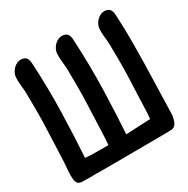

<svg xmlns="http://www.w3.org/2000/svg" viewBox="-160 -844 966 986"><g transform="rotate(-30 323.0 -350.5)"><path d="M48 0Q111 2 140.5 0Q170 -2 178 -6.5Q186 -11 178 -18Q170 -25 157.5 -32.5Q145 -40 133 -48Q121 -56 122 -63Q132 -209 136 -355.5Q140 -502 132 -649Q132 -658 130.5 -666.5Q129 -675 125.5 -682.5Q122 -690 114.5 -695Q107 -700 94 -701Q81 -702 68.5 -696.5Q56 -691 46.5 -681.5Q37 -672 31 -660Q25 -648 24 -637Q22 -614 25 -588.5Q28 -563 29 -540Q30 -488 30 -436.5Q30 -385 28 -333Q26 -283 24 -234Q22 -185 20 -134Q18 -111 16 -84Q14 -57 16 -35Q17 -21 24.5 -11Q32 -1 48 0ZM295 0Q309 1 321.5 -4.5Q334 -10 343.5 -19.5Q353 -29 359 -40.5Q365 -52 366 -63Q376 -209 380 -355.5Q384 -502 376 -649Q376 -658 374.5 -666.5Q373 -675 369.5 -682.5Q366 -690 358.5 -695Q351 -700 338 -701Q325 -702 312.5 -696.5Q300 -691 290.5 -681.5Q281 -672 275 -660Q269 -648 268 -637Q266 -614 269 -588.5Q272 -563 273 -540Q274 -488 274 -436.5Q274 -385 272 -333Q270 -283 268 -234Q266 -185 264 -134Q262 -111 260 -84Q258 -57 260 -35Q261 -21 270 -11Q279 -1 295 0ZM547 -1Q561 0 574.5 -6Q588 -12 598.5 -22Q609 -32 615.5 -44Q622 -56 622 -67Q624 -148 626.5 -221.5Q629 -295 630.5 -366Q632 -437 632 -507Q632 -577 628 -650Q628 -659 626.5 -667.5Q625 -676 621.5 -683.5Q618 -691 610.5 -696Q603 -701 590 -702Q577 -703 564.5 -697.5Q552 -692 542.5 -682.5Q533 -673 527 -661Q521 -649 520 -638Q518 -615 521 -589.5Q524 -564 525 -541Q526 -489 526 -437.5Q526 -386 524 -334Q522 -284 520 -235Q518 -186 516 -135Q514 -112 512 -85Q510 -58 512 -36Q513 -22 522 -12Q531 -2 547 -1ZM623 -103Q623 -132 619 -137Q615 -142 609 -135.5Q603 -129 596 -118.5Q589 -108 582 -107Q564 -105 541 -105Q518 -105 499 -104Q457 -102 415.5 -100Q374 -98 332 -96Q245 -95 158 -96Q138 -97 117 -99.5Q96 -102 76 -100Q57 -99 42 -88Q27 -77 31 -52Q34 -29 33.5 -15Q33 -1 47 -1Q166 2 298 0.5Q430 -1 553 -1Q568 -1 581 -2Q594 -3 603 -12.5Q612 -22 617.5 -43Q623 -64 623 -103Z"/></g></svg>

Font: Balpaq
Style: Regular
Weight: 400
Designer: Abay Emes
Version: Version 1.000